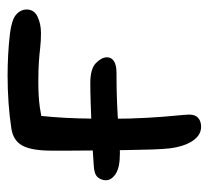

<svg xmlns="http://www.w3.org/2000/svg" viewBox="-42 -498 550 506"><g transform="rotate(-90 233.0 -245.0)"><path d="M82 -204Q45 -204 28 -215Q11 -226 11 -241Q11 -253 19 -262.5Q27 -272 51 -273Q77 -275 104.5 -276.5Q132 -278 160 -279Q188 -280 215 -281Q242 -282 267 -282Q305 -282 320 -267Q335 -252 335 -238Q335 -226 324.5 -219.5Q314 -213 295 -213Q249 -213 214.5 -211.5Q180 -210 154.5 -208Q129 -206 111.5 -205Q94 -204 82 -204ZM152 10Q130 10 115 -12Q100 -34 95 -73Q93 -90 92 -120Q91 -150 90.5 -187.5Q90 -225 89.5 -263Q89 -301 89 -333Q89 -365 89 -384Q89 -436 102 -460.5Q115 -485 147 -490Q179 -495 215 -497.5Q251 -500 287 -500Q313 -500 341.5 -498.5Q370 -497 395 -494Q420 -491 435 -485Q447 -480 454 -470.5Q461 -461 461 -450Q461 -430 442 -421Q423 -412 399 -412Q378 -412 361 -414Q344 -416 323 -417.5Q302 -419 270 -419Q231 -419 203 -415Q175 -411 142 -403L183 -435Q180 -409 177.5 -378.5Q175 -348 174 -310.5Q173 -273 173 -226Q173 -177 175.5 -133.5Q178 -90 181 -60Q184 -30 184 -21Q184 -5 175 2.5Q166 10 152 10Z"/></g></svg>

Font: Shantell Sans
Style: Regular
Weight: 400
Designer: Stephen Nixon, Anya Danilova, Shantell Martin
Foundry: Arrow Type
Version: Version 1.008;[ac192a2d6]